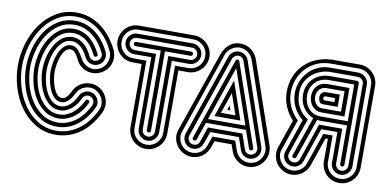

<svg xmlns="http://www.w3.org/2000/svg" viewBox="-78 -941 2643 1313"><g transform="rotate(10 1243.5 -284.0)"><path d="M421 -173Q432 -197 451 -214Q470 -231 493 -239Q516 -247 541 -246.5Q566 -246 590 -235Q614 -224 630.5 -205Q647 -186 655.5 -163Q664 -140 663 -115Q662 -90 651 -66Q630 -22 601 16Q572 54 535.5 81.5Q499 109 455 124.5Q411 140 362 140Q282 140 219.5 102Q157 64 114 3.5Q71 -57 48.5 -133Q26 -209 26 -284Q26 -359 48.5 -435Q71 -511 114 -571.5Q157 -632 219.5 -670Q282 -708 362 -708Q411 -708 455 -692Q499 -676 535.5 -648Q572 -620 601.5 -582Q631 -544 652 -501Q663 -477 664 -451.5Q665 -426 656.5 -403Q648 -380 631 -361.5Q614 -343 590 -332Q566 -321 540.5 -320Q515 -319 492 -327.5Q469 -336 450.5 -353Q432 -370 421 -394Q417 -403 411 -413.5Q405 -424 397.5 -432.5Q390 -441 381 -447Q372 -453 362 -453Q340 -453 324.5 -434Q309 -415 299.5 -388.5Q290 -362 285.5 -333Q281 -304 281 -284Q281 -264 285.5 -235Q290 -206 299.5 -179.5Q309 -153 324.5 -134Q340 -115 362 -115Q373 -115 382 -121Q391 -127 398.5 -136Q406 -145 411.5 -155Q417 -165 421 -173ZM447 -161Q441 -150 433 -136.5Q425 -123 414.5 -112Q404 -101 390.5 -93.5Q377 -86 362 -86Q333 -86 312 -107Q291 -128 278 -158.5Q265 -189 259 -223.5Q253 -258 253 -284Q253 -310 259 -344Q265 -378 278 -408.5Q291 -439 312 -460Q333 -481 362 -481Q392 -481 412.5 -457Q433 -433 447 -406Q456 -387 470.5 -374Q485 -361 502.5 -354Q520 -347 539.5 -347.5Q559 -348 578 -357Q597 -366 610 -380.5Q623 -395 629.5 -413Q636 -431 635.5 -450.5Q635 -470 626 -489Q608 -529 581 -564Q554 -599 520.5 -624.5Q487 -650 447 -665Q407 -680 362 -680Q288 -680 230.5 -644Q173 -608 134 -551Q95 -494 75 -423.5Q55 -353 55 -284Q55 -215 75 -144.5Q95 -74 134 -17Q173 40 230.5 76Q288 112 362 112Q407 112 446.5 97.5Q486 83 520 57.5Q554 32 580.5 -3Q607 -38 626 -78Q635 -96 635.5 -115.5Q636 -135 629 -153Q622 -171 609 -185.5Q596 -200 578 -209Q560 -218 540.5 -218.5Q521 -219 503 -212.5Q485 -206 470.5 -193Q456 -180 447 -161ZM472 -149Q485 -176 512.5 -186Q540 -196 566 -184Q592 -171 602.5 -143.5Q613 -116 600 -90Q583 -54 559 -22.5Q535 9 504.5 33Q474 57 438 70.5Q402 84 362 84Q294 84 241.5 50.5Q189 17 154 -36.5Q119 -90 101 -155.5Q83 -221 83 -284Q83 -347 101 -412.5Q119 -478 154 -531Q189 -584 241.5 -617.5Q294 -651 362 -651Q403 -651 439 -637.5Q475 -624 505 -600.5Q535 -577 559.5 -545Q584 -513 601 -477Q613 -450 603 -422.5Q593 -395 566 -383Q540 -371 512.5 -381Q485 -391 472 -418Q464 -435 453 -451.5Q442 -468 428 -481Q414 -494 397.5 -502Q381 -510 362 -510Q326 -510 300 -487Q274 -464 257.5 -429.5Q241 -395 233 -356Q225 -317 225 -284Q225 -251 233 -212Q241 -173 257.5 -138.5Q274 -104 300 -81Q326 -58 362 -58Q382 -58 399 -66.5Q416 -75 429.5 -88Q443 -101 453.5 -117Q464 -133 472 -149ZM498 -138Q489 -118 476 -99Q463 -80 445.5 -64.5Q428 -49 407 -39.5Q386 -30 362 -30Q319 -30 288 -55Q257 -80 236.5 -118Q216 -156 206 -200.5Q196 -245 196 -284Q196 -323 206 -367.5Q216 -412 236.5 -450Q257 -488 288.5 -513Q320 -538 362 -538Q386 -538 406.5 -529Q427 -520 444 -505Q461 -490 474.5 -470Q488 -450 498 -429Q506 -413 522 -407Q538 -401 554 -409Q571 -417 577 -433Q583 -449 575 -465Q560 -498 538.5 -526.5Q517 -555 490 -576.5Q463 -598 431 -610.5Q399 -623 362 -623Q300 -623 253 -591.5Q206 -560 174.5 -511Q143 -462 127 -401.5Q111 -341 111 -284Q111 -227 127 -166.5Q143 -106 174.5 -57Q206 -8 253 23.5Q300 55 362 55Q397 55 429 43Q461 31 488 10Q515 -11 537 -40Q559 -69 575 -102Q582 -118 576 -134Q570 -150 554 -158Q538 -166 522 -160Q506 -154 498 -138ZM523 -126Q530 -139 542 -132Q554 -127 549 -114Q536 -85 517 -59.5Q498 -34 474 -15Q450 4 421.5 15.5Q393 27 362 27Q306 27 264.5 -2.5Q223 -32 195 -77.5Q167 -123 153.5 -178Q140 -233 140 -284Q140 -335 153.5 -390Q167 -445 195 -490.5Q223 -536 264.5 -565.5Q306 -595 362 -595Q395 -595 423 -584Q451 -573 474.5 -553.5Q498 -534 516.5 -508Q535 -482 549 -453Q556 -441 542 -434Q529 -429 524 -441Q512 -466 496 -489Q480 -512 459.5 -529Q439 -546 414.5 -556Q390 -566 362 -566Q313 -566 276.5 -539Q240 -512 216 -470Q192 -428 180 -378.5Q168 -329 168 -284Q168 -239 180 -189Q192 -139 216 -97.5Q240 -56 276.5 -28.5Q313 -1 362 -1Q390 -1 415 -12Q440 -23 460 -40.5Q480 -58 496 -80.5Q512 -103 523 -126Z M795 -439Q769 -439 745.5 -449Q722 -459 705 -476.5Q688 -494 678 -517Q668 -540 668 -567Q668 -593 678 -616Q688 -639 705 -656.5Q722 -674 745.5 -684Q769 -694 795 -694H1178Q1204 -694 1227.5 -684Q1251 -674 1268.5 -656.5Q1286 -639 1296 -616Q1306 -593 1306 -567Q1306 -540 1296 -517Q1286 -494 1268.5 -476.5Q1251 -459 1227.5 -449Q1204 -439 1178 -439H1113V0Q1113 26 1103 49.5Q1093 73 1075.5 90.5Q1058 108 1035 118Q1012 128 986 128Q959 128 936 118Q913 108 895.5 90.5Q878 73 868 49.5Q858 26 858 0V-439ZM886 -467V0Q886 42 915 70.5Q944 99 986 99Q1006 99 1024 91.5Q1042 84 1055.5 70.5Q1069 57 1077 39Q1085 21 1085 0V-467H1178Q1220 -467 1248.5 -496Q1277 -525 1277 -567Q1277 -587 1269.5 -605Q1262 -623 1248.5 -636.5Q1235 -650 1217 -658Q1199 -666 1178 -666H795Q774 -666 756 -658Q738 -650 724.5 -636.5Q711 -623 703.5 -605Q696 -587 696 -567Q696 -525 724.5 -496Q753 -467 795 -467ZM795 -496Q766 -496 745 -517Q724 -538 724 -567Q724 -596 745 -617Q766 -638 795 -638H1178Q1207 -638 1228 -617Q1249 -596 1249 -567Q1249 -538 1228 -517Q1207 -496 1178 -496H1057V0Q1057 29 1036 50Q1015 71 986 71Q957 71 936 50Q915 29 915 0V-496ZM943 -524V0Q943 18 955.5 30.5Q968 43 986 43Q1003 43 1015.5 30.5Q1028 18 1028 0V-524H1178Q1196 -524 1208.5 -536.5Q1221 -549 1221 -567Q1221 -584 1208.5 -596.5Q1196 -609 1178 -609H795Q778 -609 765.5 -596.5Q753 -584 753 -567Q753 -549 765.5 -536.5Q778 -524 795 -524ZM795 -552Q789 -552 785 -556.5Q781 -561 781 -567Q781 -572 785 -576.5Q789 -581 795 -581H1178Q1184 -581 1188 -576.5Q1192 -572 1192 -567Q1192 -561 1188 -556.5Q1184 -552 1178 -552H1000V0Q1000 6 995.5 10Q991 14 986 14Q980 14 975.5 10Q971 6 971 0V-552Z M1816 -41Q1824 -16 1822 9Q1820 34 1809.5 55.5Q1799 77 1780.5 94Q1762 111 1737 120Q1712 129 1687 127Q1662 125 1640 114.5Q1618 104 1601 85Q1584 66 1575 41L1559 -5H1440L1424 41Q1415 66 1398 85Q1381 104 1359.5 114.5Q1338 125 1313 127Q1288 129 1263 120Q1238 111 1219.5 94Q1201 77 1190 55.5Q1179 34 1177 9Q1175 -16 1184 -41L1377 -598Q1393 -642 1426 -669Q1459 -696 1506 -694Q1551 -691 1582 -663.5Q1613 -636 1624 -598ZM1593 -599Q1586 -618 1573 -632.5Q1560 -647 1543 -655.5Q1526 -664 1506.5 -665.5Q1487 -667 1468 -660Q1448 -653 1430.5 -636.5Q1413 -620 1406 -599L1211 -32Q1204 -13 1205.5 6.5Q1207 26 1215 43Q1223 60 1237.5 73.5Q1252 87 1272 93Q1291 100 1311 98.5Q1331 97 1348 89Q1365 81 1378 66.5Q1391 52 1398 32L1421 -34H1579L1602 32Q1609 52 1622 66.5Q1635 81 1652 89Q1669 97 1688.5 98.5Q1708 100 1728 93Q1747 87 1761.5 73.5Q1776 60 1784.5 43Q1793 26 1794.5 6.5Q1796 -13 1789 -32ZM1500 -264 1511 -232H1489ZM1762 -23Q1772 5 1759 31Q1746 57 1718 67Q1691 76 1664.5 63.5Q1638 51 1629 23L1600 -62H1401L1371 23Q1361 51 1335 63.5Q1309 76 1281 67Q1253 57 1240.5 31Q1228 5 1237 -23L1431 -585Q1436 -602 1448 -615Q1460 -628 1477 -634Q1505 -643 1531 -630.5Q1557 -618 1567 -590ZM1450 -204H1551L1500 -350ZM1540 -581Q1534 -598 1518.5 -605.5Q1503 -613 1486 -607Q1478 -603 1470.5 -596.5Q1463 -590 1460 -581L1264 -14Q1259 3 1266 18.5Q1273 34 1290 40Q1307 46 1323 38.5Q1339 31 1344 14L1380 -90H1619L1655 14Q1661 31 1676.5 38.5Q1692 46 1709 40Q1726 34 1733.5 18.5Q1741 3 1736 -14ZM1500 -437 1590 -175H1410ZM1709 -5Q1713 9 1700 13Q1695 15 1689.5 12.5Q1684 10 1682 5L1639 -119H1361L1318 5Q1316 10 1310.5 12.5Q1305 15 1300 13Q1286 9 1291 -5L1486 -571Q1491 -584 1501 -582Q1511 -580 1513 -571ZM1370 -147H1630L1500 -523Z M2343 0Q2343 6 2338.5 10Q2334 14 2328 14Q2323 14 2318.5 10Q2314 6 2314 0V-269H2124Q2119 -269 2115 -269.5Q2111 -270 2106 -271L2010 6Q2008 11 2002.5 13.5Q1997 16 1992 14Q1979 10 1983 -4L2078 -278Q2034 -295 2007.5 -334.5Q1981 -374 1981 -426Q1981 -458 1992 -485.5Q2003 -513 2022.5 -533.5Q2042 -554 2070 -566.5Q2098 -579 2132 -581H2328Q2334 -581 2338.5 -577Q2343 -573 2343 -567ZM2371 -567Q2371 -584 2359 -596Q2347 -608 2329 -609H2132Q2093 -607 2059.5 -592Q2026 -577 2002 -553Q1978 -529 1964.5 -496.5Q1951 -464 1953 -426Q1953 -373 1977.5 -330Q2002 -287 2043 -263L1956 -13Q1951 4 1958.5 19.5Q1966 35 1983 41Q2000 47 2015.5 39.5Q2031 32 2037 15L2125 -241H2286V0Q2286 18 2298.5 30.5Q2311 43 2328 43Q2346 43 2358.5 30.5Q2371 18 2371 0ZM2399 0Q2399 29 2378 50Q2357 71 2328 71Q2299 71 2278 50Q2257 29 2257 0V-213H2145L2063 24Q2054 52 2027.5 64.5Q2001 77 1974 68Q1946 58 1933 32Q1920 6 1930 -22L2009 -252Q1970 -282 1947 -327.5Q1924 -373 1924 -426Q1924 -468 1939.5 -506Q1955 -544 1982.5 -573.5Q2010 -603 2048.5 -620.5Q2087 -638 2132 -638H2329Q2358 -637 2378.5 -616.5Q2399 -596 2399 -567ZM2428 -567Q2428 -608 2399.5 -636.5Q2371 -665 2330 -666H2132Q2079 -666 2035.5 -646.5Q1992 -627 1961 -594Q1930 -561 1913 -517.5Q1896 -474 1896 -426Q1896 -372 1918 -325Q1940 -278 1977 -244L1903 -31Q1896 -12 1897.5 7.5Q1899 27 1907.5 44Q1916 61 1930.5 74.5Q1945 88 1964 94Q1983 101 2003 99.5Q2023 98 2040 90Q2057 82 2070 67.5Q2083 53 2090 33L2165 -184H2229V0Q2229 21 2237 39Q2245 57 2258.5 70.5Q2272 84 2290 91.5Q2308 99 2328 99Q2370 99 2399 70.5Q2428 42 2428 0ZM2456 0Q2456 26 2446 49.5Q2436 73 2418.5 90.5Q2401 108 2378 118Q2355 128 2328 128Q2302 128 2278.5 118Q2255 108 2238 90.5Q2221 73 2211 49.5Q2201 26 2201 0V-156H2185L2117 42Q2108 67 2091 86Q2074 105 2052 115.5Q2030 126 2005 128Q1980 130 1955 121Q1930 112 1911.5 95Q1893 78 1882.5 56.5Q1872 35 1870 10Q1868 -15 1876 -40L1944 -237Q1909 -274 1888.5 -322Q1868 -370 1868 -426Q1868 -482 1887 -529.5Q1906 -577 1940.5 -612.5Q1975 -648 2023.5 -669.5Q2072 -691 2132 -694H2332Q2358 -693 2380.5 -683Q2403 -673 2420 -655.5Q2437 -638 2446.5 -615.5Q2456 -593 2456 -567ZM2314 -298V-553H2132Q2106 -552 2083.5 -542.5Q2061 -533 2044.5 -516Q2028 -499 2018.5 -476Q2009 -453 2009 -426Q2009 -400 2017 -377Q2025 -354 2039.5 -336.5Q2054 -319 2075.5 -308.5Q2097 -298 2124 -298ZM2126 -326Q2105 -326 2088.5 -334.5Q2072 -343 2060.5 -357Q2049 -371 2043 -389Q2037 -407 2037 -426Q2037 -469 2063.5 -496.5Q2090 -524 2132 -524H2286V-326ZM2257 -354V-496H2132Q2103 -496 2084 -476.5Q2065 -457 2065 -426Q2065 -413 2069 -400Q2073 -387 2081 -377Q2089 -367 2100 -360.5Q2111 -354 2125 -354ZM2126 -383Q2107 -383 2100.5 -397Q2094 -411 2094 -426Q2094 -446 2104.5 -456Q2115 -466 2132 -468H2229V-383ZM2201 -411V-439H2132Q2127 -438 2124.5 -433.5Q2122 -429 2122 -424Q2122 -419 2124.5 -415Q2127 -411 2133 -411Z"/></g></svg>

Font: Zschusch
Style: Regular
Weight: 400
Designer: Peter Wiegel
Foundry: Peter Wiegel